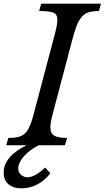

<svg xmlns="http://www.w3.org/2000/svg" viewBox="-62 -790 569 1044"><path d="M212 152Q181 192 140.5 213Q100 234 55 234Q9 234 -16.5 211.5Q-42 189 -42 149Q-42 104 -9.5 66Q23 28 83 0H-28L-17 -40Q13 -40 34 -44.5Q55 -49 70.5 -62Q86 -75 97 -98Q108 -121 118 -158L235 -600Q250 -655 250 -682Q250 -713 227.5 -721.5Q205 -730 151 -730L162 -770H487L476 -730Q443 -730 421 -723.5Q399 -717 383 -699Q367 -681 354.5 -649Q342 -617 329 -566L224 -168Q212 -124 212 -98Q212 -64 233.5 -52Q255 -40 303 -40L291 0H148Q97 26 67 61Q37 96 37 126Q37 146 52 160Q67 174 88 174Q107 174 132 160.5Q157 147 183 121Z"/></svg>

Font: SVN-Libre Baskerville
Style: Italic
Weight: 400
Italic angle: -14°
Designer: Pablo Impallari, Rodrigo Fuenzalida
Foundry: Pablo Impallari, Rodrigo Fuenzalida
Version: Version 1.000; ttfautohint (v1.8.4)